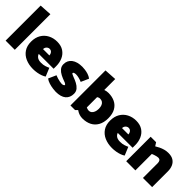

<svg xmlns="http://www.w3.org/2000/svg" viewBox="159 -1694 2693 2693"><g transform="rotate(45 1506.0 -347.5)"><path d="M242 0V-706L60 -695V0Z M815 -197V-250Q815 -318 789.5 -375.5Q764 -433 712.5 -467.5Q661 -502 583 -502Q510 -502 450.5 -471Q391 -440 356.5 -382Q322 -324 322 -242Q322 -160 359.5 -103.5Q397 -47 463 -18Q529 11 612 11Q653 11 692 4Q731 -3 763 -15Q795 -27 814 -41L763 -164Q741 -153 707.5 -142Q674 -131 630 -131Q599 -131 577 -139Q555 -147 541 -162Q527 -177 520 -197ZM515 -287Q515 -306 523.5 -321.5Q532 -337 547 -346.5Q562 -356 578 -356Q601 -356 614.5 -344.5Q628 -333 634.5 -317Q641 -301 641 -287Z M857 -46Q885 -24 926 -11.5Q967 1 1005.5 6Q1044 11 1064 11Q1165 11 1215.5 -32Q1266 -75 1266 -151Q1266 -196 1240 -226.5Q1214 -257 1175 -277.5Q1136 -298 1096 -312Q1074 -320 1059.5 -328Q1045 -336 1045 -342Q1045 -352 1059 -358Q1073 -364 1095 -364Q1121 -364 1153 -356Q1185 -348 1214 -335L1265 -450Q1237 -472 1202 -483Q1167 -494 1134.5 -498Q1102 -502 1082 -502Q981 -502 924 -459Q867 -416 867 -340Q867 -296 893.5 -265Q920 -234 960 -213.5Q1000 -193 1040 -179Q1054 -175 1065 -169.5Q1076 -164 1082 -158.5Q1088 -153 1088 -149Q1088 -143 1082.5 -138Q1077 -133 1067.5 -130Q1058 -127 1046 -127Q1029 -127 1004 -132Q979 -137 953.5 -144.5Q928 -152 908 -161Z M1438 0 1528 -91V-706L1346 -695V0ZM1469 -296Q1498 -326 1523 -344Q1548 -362 1572 -362Q1601 -362 1620.5 -349Q1640 -336 1650.5 -310.5Q1661 -285 1661 -248Q1661 -211 1650 -184Q1639 -157 1621 -143Q1603 -129 1580 -129Q1554 -129 1526 -143.5Q1498 -158 1469 -185L1418 -78Q1446 -46 1474.5 -26.5Q1503 -7 1532.5 2Q1562 11 1592 11Q1669 11 1726.5 -18Q1784 -47 1816.5 -105Q1849 -163 1849 -249Q1849 -336 1816.5 -392Q1784 -448 1728 -475Q1672 -502 1600 -502Q1563 -502 1528 -489Q1493 -476 1464.5 -455.5Q1436 -435 1418 -413Z M2382 -197V-250Q2382 -318 2356.5 -375.5Q2331 -433 2279.5 -467.5Q2228 -502 2150 -502Q2077 -502 2017.5 -471Q1958 -440 1923.5 -382Q1889 -324 1889 -242Q1889 -160 1926.5 -103.5Q1964 -47 2030 -18Q2096 11 2179 11Q2220 11 2259 4Q2298 -3 2330 -15Q2362 -27 2381 -41L2330 -164Q2308 -153 2274.5 -142Q2241 -131 2197 -131Q2166 -131 2144 -139Q2122 -147 2108 -162Q2094 -177 2087 -197ZM2082 -287Q2082 -306 2090.5 -321.5Q2099 -337 2114 -346.5Q2129 -356 2145 -356Q2168 -356 2181.5 -344.5Q2195 -333 2201.5 -317Q2208 -301 2208 -287Z M2634 0V-326Q2649 -333 2667.5 -339Q2686 -345 2703.5 -349.5Q2721 -354 2732 -354Q2762 -354 2773 -336.5Q2784 -319 2784 -296V0H2966V-313Q2966 -367 2947.5 -409.5Q2929 -452 2890.5 -476.5Q2852 -501 2790 -501Q2751 -501 2715 -491Q2679 -481 2647.5 -465.5Q2616 -450 2592 -435L2560 -485H2452V0Z"/></g></svg>

Font: Catamaran Thin Black
Style: Regular
Weight: 900
Version: Version 2.000